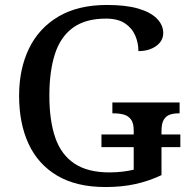

<svg xmlns="http://www.w3.org/2000/svg" viewBox="-20 -744 765 774"><path d="M405 10Q288 10 210.5 -36Q133 -82 95 -164.5Q57 -247 57 -358Q57 -466 97 -548.5Q137 -631 216 -677.5Q295 -724 411 -724Q487 -724 537 -709.5Q587 -695 612.5 -669Q638 -643 638 -611Q638 -579 609.5 -558.5Q581 -538 538 -538Q538 -571 525 -601Q512 -631 483.5 -650Q455 -669 407 -669Q325 -669 274.5 -632.5Q224 -596 201.5 -526.5Q179 -457 179 -358Q179 -259 202.5 -190Q226 -121 279.5 -85Q333 -49 421 -49Q448 -49 473.5 -52Q499 -55 519 -60V-151H389V-202H519V-218Q519 -248 508 -262.5Q497 -277 479.5 -282Q462 -287 439 -287H433V-331H704V-287H698Q679 -287 664 -281.5Q649 -276 640 -261Q631 -246 631 -214V-202H707V-151H631V-38Q580 -14 525.5 -2Q471 10 405 10Z"/></svg>

Font: ET Text
Style: Regular
Weight: 470
Designer: Monotype Design Team
Foundry: Monotype Imaging Inc.
Version: Version 2.009